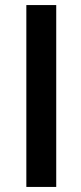

<svg xmlns="http://www.w3.org/2000/svg" viewBox="-20 -738 318 758"><path d="M202 -718V0H84V-718Z"/></svg>

Font: Ekushey Bangla
Style: Bold
Weight: 700
Designer: Al Mamun Sumon
Foundry: Al Mamun Sumon
Version: Version 1.0